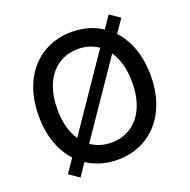

<svg xmlns="http://www.w3.org/2000/svg" viewBox="-137 -890 1043 1055"><g transform="rotate(-20 384.0 -362.5)"><path d="M157 31.6 206.3 -40.8C256.7 -7.8 317.5 9.9 384.2 9.9C572.4 9.9 711.6 -131 711.6 -363.6C711.6 -481.9 675.8 -576.3 615.8 -640.6L668 -717L608.7 -757.5L560.7 -687.1C510.7 -719.8 450.3 -737.2 384.2 -737.2C195.3 -737.2 56.5 -596.2 56.5 -363.6C56.5 -246.1 92 -152 151.6 -87.4L98 -8.9ZM165.5 -363.6C165.5 -540.8 258.9 -637.1 384.2 -637.1C428.3 -637.1 468.8 -625 502.5 -601.6L214.1 -179C183.2 -224.1 165.5 -286.2 165.5 -363.6ZM264.9 -126.4 553.6 -549.4C584.9 -504.3 603 -441.8 603 -363.6C603 -186.4 509.2 -90.2 384.2 -90.2C339.5 -90.2 298.7 -102.6 264.9 -126.4Z"/></g></svg>

Font: Margiela Sans Medium
Style: Regular
Weight: 500
Designer: Stefan Endress, Andreas Faust
Version: Version 1.100;FEAKit 1.0